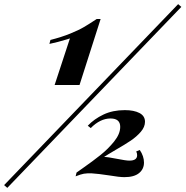

<svg xmlns="http://www.w3.org/2000/svg" viewBox="-133 -844 888 919"><path d="M0 0ZM128.4 -437 201.7 -660.2 189.5 -656.2Q141.6 -641.6 103.5 -633.8L108.4 -652.8Q162.1 -666.5 202.4 -682.9Q242.7 -699.2 268.6 -714.4Q294.4 -729.5 329.6 -752.9H348.6L247.6 -437ZM-98.1 55.2 -113.3 42 719.7 -824.2 734.9 -811ZM561 -261.2Q561 -236.3 541 -213.1Q521 -189.9 492.9 -170.9Q464.8 -151.9 420.4 -126.5Q378.9 -102.1 365.2 -92.8Q381.8 -92.8 425.8 -84Q469.7 -75.2 486.3 -75.2Q523.4 -75.2 523.4 -101.1Q523.4 -110.8 519 -119.1L536.1 -126Q556.2 -96.2 556.2 -65.9Q556.2 -34.7 532.5 -15.4Q508.8 3.9 462.4 3.9Q438.5 3.9 389.6 -4.4Q335 -12.7 307.1 -14.2Q283.2 -15.1 268.3 -12.5Q253.4 -9.8 229 0L233.4 -18.1Q239.7 -22.9 263.2 -39.1Q312 -73.2 348.4 -102.3Q384.8 -131.3 413.6 -167.2Q442.4 -203.1 442.4 -236.8Q442.4 -276.9 396 -276.9Q346.7 -276.9 301.3 -231L287.1 -242.2Q317.4 -274.4 362.1 -295.7Q406.7 -316.9 464.4 -316.9Q508.3 -316.9 534.7 -303Q561 -289.1 561 -261.2Z"/></svg>

Font: TypoPRO Playfair Display
Style: Italic
Weight: 900
Italic angle: -14°
Designer: Claus Eggers Sørensen
Foundry: Claus Eggers Sørensen
Version: Version 1.004;PS 001.004;hotconv 1.0.70;makeotf.lib2.5.58329